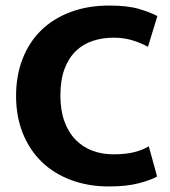

<svg xmlns="http://www.w3.org/2000/svg" viewBox="-20 -662 614 693"><path d="M389 -105Q434 -105 465 -113Q496 -121 517 -134L547 -25Q527 -13 482.5 -1Q438 11 373 11Q299 11 237 -12Q175 -35 131 -77.5Q87 -120 62.5 -180.5Q38 -241 38 -316Q38 -389 61.5 -449.5Q85 -510 128.5 -552.5Q172 -595 234.5 -618.5Q297 -642 375 -642Q441 -642 482.5 -629.5Q524 -617 548 -604L514 -493Q491 -506 459.5 -516Q428 -526 390 -526Q350 -526 315 -514.5Q280 -503 254 -478Q228 -453 213 -413.5Q198 -374 198 -317Q198 -264 212.5 -224Q227 -184 253 -157.5Q279 -131 313.5 -118Q348 -105 389 -105Z"/></svg>

Font: Mukta Malar ExtraBold
Style: Regular
Weight: 800
Designer: Aadarsh Rajan, Girish Dalvi, Yashodeep Gholap
Foundry: Ek Type
Version: Version 2.538;PS 1.000;hotconv 16.6.51;makeotf.lib2.5.65220;